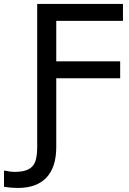

<svg xmlns="http://www.w3.org/2000/svg" viewBox="-115 -747 656 974"><path d="M508.8 -727.1H73.7V0C73.7 30.3 70.3 54.2 64 72.3C50.8 107.9 19.5 125 -41.5 125C-55.7 125 -71.3 123 -89.4 118.7H-94.7V200.7C-69.8 204.6 -46.4 206.5 -23.9 206.5C101.1 206.5 170.4 136.7 170.4 0V-350.1H494.6V-436H170.4V-641.1H508.8Z"/></svg>

Font: SG Kara SemiBold
Style: Regular
Weight: 400
Designer: Damoon Khanjanzadeh
Version: Version 1.000